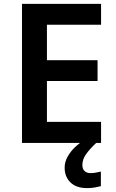

<svg xmlns="http://www.w3.org/2000/svg" viewBox="-20 -734 598 986"><path d="M499 0H93V-714H499V-607H221V-425H481V-318H221V-108H499ZM403 113Q403 134 414.5 144.5Q426 155 445 155Q461 155 474.5 152Q488 149 498 147V222Q482 226 465.5 229Q449 232 427 232Q372 232 342 203Q312 174 312 127Q312 98 327 71Q342 44 365 22Q388 0 415 -16L474 0Q440 32 421.5 58.5Q403 85 403 113Z"/></svg>

Font: Noto Sans Tangsa SemiBold
Style: Regular
Weight: 600
Version: Version 1.504